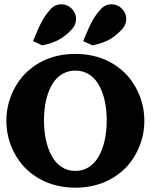

<svg xmlns="http://www.w3.org/2000/svg" viewBox="-20 -867 704 897"><path d="M501.5 -846.9Q529.3 -846.9 549.6 -826.4Q569.8 -805.9 569.8 -778.6Q569.8 -752.4 552.2 -732.7Q520.8 -697.8 488.4 -680.9Q456.1 -664.1 412.1 -655L368.7 -674.8Q372.8 -684.3 382 -706.3Q391.1 -728.3 395.9 -738.6Q400.6 -749 409.3 -765.6Q418 -782.2 428 -796.1Q438 -810.1 450.7 -824.2Q471.2 -846.9 501.5 -846.9ZM267.1 -846.9Q294.9 -846.9 315.2 -826.4Q335.4 -805.9 335.4 -778.6Q335.4 -752.4 317.9 -732.7Q286.4 -697.8 254 -680.9Q221.7 -664.1 177.7 -655L134.3 -674.8Q138.4 -684.3 147.6 -706.3Q156.7 -728.3 161.5 -738.6Q166.3 -749 174.9 -765.6Q183.6 -782.2 193.6 -796.1Q203.6 -810.1 216.3 -824.2Q236.8 -846.9 267.1 -846.9ZM248.7 -606.1Q288.3 -615.2 332 -615.2Q375.7 -615.2 415.4 -606.1Q455.1 -596.9 487.2 -580.6Q519.3 -564.2 546.4 -541.5Q573.5 -518.8 593.3 -491.3Q613 -463.9 626.8 -433Q640.6 -402.1 647.5 -369.3Q654.3 -336.4 654.3 -302.7Q654.3 -269 647.5 -236.2Q640.6 -203.4 626.8 -172.5Q613 -141.6 593.3 -114.1Q573.5 -86.7 546.4 -64Q519.3 -41.3 487.2 -24.9Q455.1 -8.5 415.4 0.6Q375.7 9.8 332 9.8Q288.3 9.8 248.7 0.6Q209 -8.5 176.9 -24.9Q144.8 -41.3 117.7 -64Q90.6 -86.7 70.8 -114.1Q51 -141.6 37.2 -172.5Q23.4 -203.4 16.6 -236.2Q9.8 -269 9.8 -302.7Q9.8 -336.4 16.6 -369.3Q23.4 -402.1 37.2 -433Q51 -463.9 70.8 -491.3Q90.6 -518.8 117.7 -541.5Q144.8 -564.2 176.9 -580.6Q209 -596.9 248.7 -606.1ZM185.5 -302.7Q185.5 -253.9 194.9 -211.8Q204.3 -169.7 222.2 -137.5Q240 -105.2 268.2 -86.8Q296.4 -68.4 332 -68.4Q367.7 -68.4 395.9 -86.8Q424.1 -105.2 441.9 -137.5Q459.7 -169.7 469.1 -211.8Q478.5 -253.9 478.5 -302.7Q478.5 -341.8 473 -376.5Q467.5 -411.1 455.8 -440.8Q444.1 -470.5 427.1 -491.7Q410.2 -512.9 385.9 -525Q361.6 -537.1 332 -537.1Q302.5 -537.1 278.2 -525Q253.9 -512.9 236.9 -491.7Q220 -470.5 208.3 -440.8Q196.5 -411.1 191 -376.5Q185.5 -341.8 185.5 -302.7Z"/></svg>

Font: Orelega One
Style: Regular
Weight: 400
Version: Version 1.1 ; ttfautohint (v1.8.3)